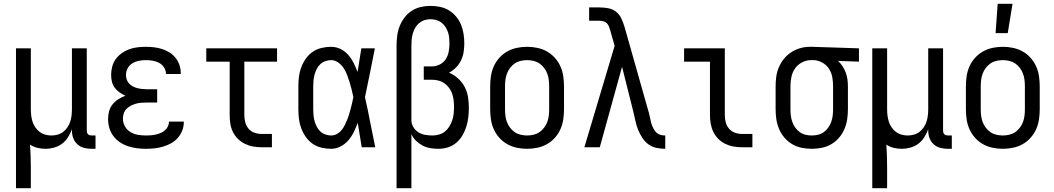

<svg xmlns="http://www.w3.org/2000/svg" viewBox="-20 -774 5540 1009"><path d="M64 215V-520H142V-200Q142 -183 144 -166.5Q146 -150 151 -134.5Q156 -119 165.5 -105Q175 -91 188 -81Q201 -71 217 -66.5Q233 -62 250 -62Q267 -62 283 -66.5Q299 -71 312 -81Q325 -91 334.5 -105Q344 -119 349 -134.5Q354 -150 356 -166.5Q358 -183 358 -200V-520H436V-87Q436 -82 437.5 -77Q439 -72 442.5 -68.5Q446 -65 451 -63.5Q456 -62 461 -62H482V8H461Q441 8 421.5 3Q402 -2 387 -15.5Q372 -29 365 -48Q358 -67 358 -87V-95Q350 -73 337.5 -53Q325 -33 306.5 -19Q288 -5 265 1.5Q242 8 219 8Q198 8 177 3Q156 -2 138 -14Q140 16 141 46.5Q142 77 142 107V215Z M747 8Q723 8 699.5 5Q676 2 653 -5.5Q630 -13 610 -26.5Q590 -40 575.5 -59.5Q561 -79 554.5 -102Q548 -125 548 -149Q548 -170 553.5 -190Q559 -210 572 -226Q585 -242 602.5 -253Q620 -264 639 -271Q623 -278 608 -288.5Q593 -299 582.5 -313.5Q572 -328 568 -345.5Q564 -363 564 -381Q564 -403 570 -425Q576 -447 589 -464.5Q602 -482 620.5 -495Q639 -508 660 -515.5Q681 -523 703 -525.5Q725 -528 747 -528Q768 -528 789.5 -525.5Q811 -523 831.5 -516.5Q852 -510 870.5 -498.5Q889 -487 902.5 -470Q916 -453 923 -432.5Q930 -412 930 -390V-385H852V-388Q852 -405 841.5 -420.5Q831 -436 815.5 -444Q800 -452 782.5 -455Q765 -458 747 -458Q729 -458 710.5 -454.5Q692 -451 676 -441.5Q660 -432 651 -415.5Q642 -399 642 -380Q642 -368 646 -356Q650 -344 658.5 -335Q667 -326 678 -320Q689 -314 701 -311Q713 -308 725.5 -306.5Q738 -305 750 -305H806V-235H750Q736 -235 722 -234Q708 -233 694 -229Q680 -225 667.5 -218.5Q655 -212 645 -202Q635 -192 630.5 -178.5Q626 -165 626 -150Q626 -129 636.5 -110Q647 -91 665.5 -80Q684 -69 705 -65.5Q726 -62 747 -62Q760 -62 773 -63Q786 -64 799 -67Q812 -70 824 -75Q836 -80 846 -88.5Q856 -97 862 -109Q868 -121 868 -134V-135H946V-132Q946 -109 937.5 -87.5Q929 -66 914 -49Q899 -32 879 -21Q859 -10 837 -3.5Q815 3 792.5 5.5Q770 8 747 8Z M1409 0H1355Q1333 0 1310.5 -4Q1288 -8 1267.5 -18Q1247 -28 1230.5 -44Q1214 -60 1204 -80.5Q1194 -101 1190.5 -123.5Q1187 -146 1187 -169V-450H1064V-520H1436V-450H1264V-169Q1264 -150 1269 -131Q1274 -112 1286.5 -97.5Q1299 -83 1317.5 -76.5Q1336 -70 1355 -70H1409Z M1720 8Q1695 8 1669.5 2Q1644 -4 1623 -18.5Q1602 -33 1587 -54.5Q1572 -76 1563 -100Q1554 -124 1551 -149Q1548 -174 1548 -200V-320Q1548 -346 1551 -371Q1554 -396 1563 -420Q1572 -444 1587 -465.5Q1602 -487 1623 -501.5Q1644 -516 1669.5 -522Q1695 -528 1720 -528Q1746 -528 1769.5 -516.5Q1793 -505 1810 -485.5Q1827 -466 1838.5 -443Q1850 -420 1859 -396Q1864 -427 1869 -458Q1874 -489 1879 -520H1950Q1937 -456 1924.5 -391.5Q1912 -327 1898 -263Q1913 -198 1925.5 -132Q1938 -66 1952 0H1881Q1876 -32 1870.5 -64Q1865 -96 1860 -128V-129Q1851 -104 1839.5 -80.5Q1828 -57 1811 -37Q1794 -17 1770 -4.5Q1746 8 1720 8ZM1720 -62Q1736 -62 1750 -69.5Q1764 -77 1774 -89Q1784 -101 1791 -115Q1798 -129 1804 -143.5Q1810 -158 1814.5 -173Q1819 -188 1823 -203Q1827 -218 1830.5 -233Q1834 -248 1837 -264Q1833 -283 1828 -303Q1823 -323 1817 -342.5Q1811 -362 1804 -380.5Q1797 -399 1786 -416Q1775 -433 1757.5 -445.5Q1740 -458 1720 -458Q1705 -458 1689.5 -452.5Q1674 -447 1663 -436.5Q1652 -426 1644.5 -411.5Q1637 -397 1633 -382Q1629 -367 1627.5 -351.5Q1626 -336 1626 -320V-200Q1626 -184 1627.5 -168.5Q1629 -153 1633 -138Q1637 -123 1644.5 -108.5Q1652 -94 1663 -83.5Q1674 -73 1689.5 -67.5Q1705 -62 1720 -62Z M2064 215V-535Q2064 -561 2067.5 -587Q2071 -613 2080.5 -637Q2090 -661 2106 -682Q2122 -703 2143.5 -717Q2165 -731 2190.5 -737Q2216 -743 2242 -743Q2267 -743 2292 -738Q2317 -733 2338.5 -720Q2360 -707 2376.5 -687.5Q2393 -668 2402.5 -645Q2412 -622 2416 -597Q2420 -572 2420 -547Q2420 -524 2416.5 -501Q2413 -478 2403 -457Q2393 -436 2376.5 -419.5Q2360 -403 2340 -392Q2366 -381 2387.5 -361.5Q2409 -342 2422 -317Q2435 -292 2439.5 -264Q2444 -236 2444 -208Q2444 -183 2441 -157.5Q2438 -132 2430.5 -108Q2423 -84 2410 -62Q2397 -40 2377.5 -23.5Q2358 -7 2333.5 0.5Q2309 8 2284 8Q2262 8 2241 4.5Q2220 1 2201 -9Q2182 -19 2166.5 -34Q2151 -49 2142 -69V215ZM2253 -62Q2270 -62 2287.5 -67Q2305 -72 2318.5 -83Q2332 -94 2341.5 -109.5Q2351 -125 2356.5 -141.5Q2362 -158 2364 -176Q2366 -194 2366 -211Q2366 -229 2364 -246.5Q2362 -264 2356.5 -280.5Q2351 -297 2340.5 -311.5Q2330 -326 2316 -336Q2302 -346 2285 -350.5Q2268 -355 2250 -355H2207V-425H2250Q2271 -425 2291 -435Q2311 -445 2322.5 -463Q2334 -481 2338 -502.5Q2342 -524 2342 -545Q2342 -561 2340.5 -576Q2339 -591 2334 -605.5Q2329 -620 2320.5 -633Q2312 -646 2299.5 -655.5Q2287 -665 2272 -669Q2257 -673 2242 -673Q2226 -673 2210.5 -668Q2195 -663 2182.5 -652.5Q2170 -642 2162 -628Q2154 -614 2149.5 -598.5Q2145 -583 2143.5 -567Q2142 -551 2142 -535V-137Q2144 -118 2154.5 -102.5Q2165 -87 2181 -77.5Q2197 -68 2215.5 -65Q2234 -62 2253 -62Z M2750 8Q2723 8 2696.5 2.5Q2670 -3 2646.5 -16Q2623 -29 2604.5 -49.5Q2586 -70 2575 -94.5Q2564 -119 2560 -146Q2556 -173 2556 -200V-320Q2556 -347 2560 -374Q2564 -401 2575 -425.5Q2586 -450 2604.5 -470.5Q2623 -491 2646.5 -504Q2670 -517 2696.5 -522.5Q2723 -528 2750 -528Q2777 -528 2803.5 -522.5Q2830 -517 2853.5 -504Q2877 -491 2895.5 -470.5Q2914 -450 2925 -425.5Q2936 -401 2940 -374Q2944 -347 2944 -320V-200Q2944 -173 2940 -146Q2936 -119 2925 -94.5Q2914 -70 2895.5 -49.5Q2877 -29 2853.5 -16Q2830 -3 2803.5 2.5Q2777 8 2750 8ZM2750 -62Q2767 -62 2784 -66Q2801 -70 2815 -79.5Q2829 -89 2839.5 -103Q2850 -117 2856 -133Q2862 -149 2864 -166Q2866 -183 2866 -200V-320Q2866 -337 2864 -354Q2862 -371 2856 -387Q2850 -403 2839.5 -417Q2829 -431 2815 -440.5Q2801 -450 2784 -454Q2767 -458 2750 -458Q2733 -458 2716 -454Q2699 -450 2685 -440.5Q2671 -431 2660.5 -417Q2650 -403 2644 -387Q2638 -371 2636 -354Q2634 -337 2634 -320V-200Q2634 -183 2636 -166Q2638 -149 2644 -133Q2650 -117 2660.5 -103Q2671 -89 2685 -79.5Q2699 -70 2716 -66Q2733 -62 2750 -62Z M3476 8Q3453 8 3429.5 3Q3406 -2 3387 -16Q3368 -30 3355 -50.5Q3342 -71 3333 -93Q3324 -115 3319.5 -138Q3315 -161 3309 -184L3249 -423L3132 0H3051L3210 -533L3187 -614Q3184 -625 3180 -635Q3176 -645 3168.5 -652.5Q3161 -660 3150 -662.5Q3139 -665 3129 -665H3076V-735H3129Q3152 -735 3175 -731Q3198 -727 3216.5 -713Q3235 -699 3245 -677.5Q3255 -656 3262 -633L3384 -202Q3388 -191 3390.5 -180Q3393 -169 3395.5 -157.5Q3398 -146 3400.5 -134.5Q3403 -123 3407.5 -112.5Q3412 -102 3418 -92Q3424 -82 3433 -74.5Q3442 -67 3453.5 -64.5Q3465 -62 3476 -62Z M3934 0H3880Q3857 0 3834.5 -4Q3812 -8 3791.5 -18Q3771 -28 3755 -44Q3739 -60 3729 -80.5Q3719 -101 3715 -123.5Q3711 -146 3711 -169V-450H3575V-520H3789V-169Q3789 -150 3794 -131Q3799 -112 3811.5 -97.5Q3824 -83 3842.5 -76.5Q3861 -70 3880 -70H3934Z M4246 8Q4219 8 4192.5 2.5Q4166 -3 4143 -16.5Q4120 -30 4102.5 -50.5Q4085 -71 4074.5 -95.5Q4064 -120 4060 -146.5Q4056 -173 4056 -200V-320Q4056 -346 4059.5 -371.5Q4063 -397 4073 -420.5Q4083 -444 4099.5 -464.5Q4116 -485 4137.5 -499Q4159 -513 4184 -520.5Q4209 -528 4235 -528H4250L4494 -520V-450L4384 -454Q4398 -441 4408 -425.5Q4418 -410 4424.5 -392.5Q4431 -375 4433.5 -356.5Q4436 -338 4436 -320V-200Q4436 -173 4432 -146.5Q4428 -120 4417.5 -95.5Q4407 -71 4389.5 -50.5Q4372 -30 4349 -16.5Q4326 -3 4299.5 2.5Q4273 8 4246 8ZM4246 -62Q4263 -62 4279.5 -66Q4296 -70 4309.5 -80Q4323 -90 4333 -104Q4343 -118 4348.5 -134Q4354 -150 4356 -166.5Q4358 -183 4358 -200V-320Q4358 -344 4354 -367.5Q4350 -391 4337.5 -411Q4325 -431 4304 -443.5Q4283 -456 4259 -458H4242Q4217 -458 4194.5 -446Q4172 -434 4158 -414Q4144 -394 4139 -369.5Q4134 -345 4134 -320V-200Q4134 -183 4136 -166.5Q4138 -150 4143.5 -134Q4149 -118 4159 -104Q4169 -90 4182.5 -80Q4196 -70 4212.5 -66Q4229 -62 4246 -62Z M4564 215V-520H4642V-200Q4642 -183 4644 -166.5Q4646 -150 4651 -134.5Q4656 -119 4665.5 -105Q4675 -91 4688 -81Q4701 -71 4717 -66.5Q4733 -62 4750 -62Q4767 -62 4783 -66.5Q4799 -71 4812 -81Q4825 -91 4834.5 -105Q4844 -119 4849 -134.5Q4854 -150 4856 -166.5Q4858 -183 4858 -200V-520H4936V-87Q4936 -82 4937.5 -77Q4939 -72 4942.5 -68.5Q4946 -65 4951 -63.5Q4956 -62 4961 -62H4982V8H4961Q4941 8 4921.5 3Q4902 -2 4887 -15.5Q4872 -29 4865 -48Q4858 -67 4858 -87V-95Q4850 -73 4837.5 -53Q4825 -33 4806.5 -19Q4788 -5 4765 1.5Q4742 8 4719 8Q4698 8 4677 3Q4656 -2 4638 -14Q4640 16 4641 46.5Q4642 77 4642 107V215Z M5250 8Q5223 8 5196.5 2.5Q5170 -3 5146.5 -16Q5123 -29 5104.5 -49.5Q5086 -70 5075 -94.5Q5064 -119 5060 -146Q5056 -173 5056 -200V-320Q5056 -347 5060 -374Q5064 -401 5075 -425.5Q5086 -450 5104.5 -470.5Q5123 -491 5146.5 -504Q5170 -517 5196.5 -522.5Q5223 -528 5250 -528Q5277 -528 5303.5 -522.5Q5330 -517 5353.5 -504Q5377 -491 5395.5 -470.5Q5414 -450 5425 -425.5Q5436 -401 5440 -374Q5444 -347 5444 -320V-200Q5444 -173 5440 -146Q5436 -119 5425 -94.5Q5414 -70 5395.5 -49.5Q5377 -29 5353.5 -16Q5330 -3 5303.5 2.5Q5277 8 5250 8ZM5250 -62Q5267 -62 5284 -66Q5301 -70 5315 -79.5Q5329 -89 5339.5 -103Q5350 -117 5356 -133Q5362 -149 5364 -166Q5366 -183 5366 -200V-320Q5366 -337 5364 -354Q5362 -371 5356 -387Q5350 -403 5339.5 -417Q5329 -431 5315 -440.5Q5301 -450 5284 -454Q5267 -458 5250 -458Q5233 -458 5216 -454Q5199 -450 5185 -440.5Q5171 -431 5160.5 -417Q5150 -403 5144 -387Q5138 -371 5136 -354Q5134 -337 5134 -320V-200Q5134 -183 5136 -166Q5138 -149 5144 -133Q5150 -117 5160.5 -103Q5171 -89 5185 -79.5Q5199 -70 5216 -66Q5233 -62 5250 -62ZM5212 -600 5223 -754H5301L5276 -600Z"/></svg>

Font: Iosevka srxl
Style: Regular
Weight: 400
Monospace: yes
Designer: Belleve Invis
Foundry: Belleve Invis
Version: Version 33.0.1; ttfautohint (v1.8.3)